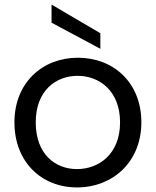

<svg xmlns="http://www.w3.org/2000/svg" viewBox="-20 -809 680 838"><path d="M205 -710 418 -596V-664L205 -789ZM597 -275C597 -448 476 -557 320 -557C165 -557 43 -448 43 -275C43 -102 161 9 316 9C472 9 597 -102 597 -275ZM136 -275C136 -413 223 -478 319 -478C413 -478 504 -413 504 -275C504 -136 411 -71 316 -71C221 -71 136 -136 136 -275Z"/></svg>

Font: Matrixport Regular
Style: Regular
Weight: 400
Designer: Ninad Kale (Devanagari), Jonny Pinhorn (Latin)
Foundry: Indian Type Foundry
Version: Version 3.200;PS 1.000;hotconv 16.6.54;makeotf.lib2.5.65590